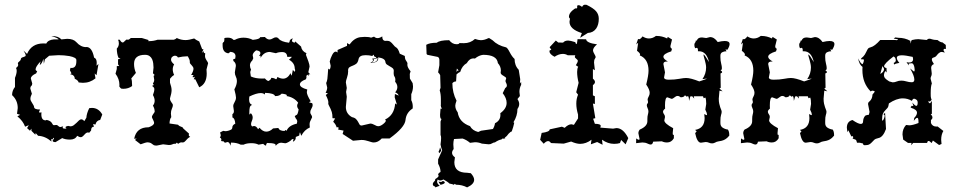

<svg xmlns="http://www.w3.org/2000/svg" viewBox="-20 -605 4039 814"><path d="M215.3 -2.4Q203.1 -2.9 203.1 -8.3Q203.1 -11.2 209 -16.6Q208.5 -21 207.5 -21Q207 -21 206.5 -20Q204.6 -16.1 200.7 -13.2Q199.2 -16.1 198.2 -16.1Q197.3 -16.1 197.3 -12.2L198.2 -4.9Q172.4 -27.8 141.6 -29.3L131.3 -41L129.9 -33.7L113.3 -50.3V-59.6L106.9 -50.8L94.7 -62L102.1 -74.2L86.4 -67.9Q77.6 -92.3 53.7 -111.8L65.4 -118.2L52.2 -122.6L55.2 -147Q55.2 -179.7 31.2 -201.7Q31.2 -221.2 43.5 -236.3V-274.9Q50.8 -292.5 50.8 -304.7Q50.8 -311.5 47.9 -316.9Q57.1 -323.2 57.1 -330.1L55.7 -336.9Q55.7 -339.8 61.8 -344.5Q67.9 -349.1 68.4 -354.7Q68.8 -360.4 78.9 -363Q88.9 -365.7 88.9 -369.6Q88.9 -377 79.6 -390.6L94.7 -376.5Q113.8 -420.9 164.1 -420.9L176.3 -420.4Q183.6 -436 209 -438H228.5Q226.6 -443.8 197.8 -452.1H201.2Q227.5 -452.1 240.2 -438L264.6 -440.4Q291.5 -440.4 304.2 -425.8Q322.3 -405.3 345.2 -405.3L346.2 -405.8Q370.1 -405.8 378.9 -360.8Q390.1 -356.9 390.1 -338.4L389.2 -326.2L397.5 -334L389.2 -286.1L381.3 -293.5L384.8 -272.9Q361.8 -253.9 331.5 -253.9L313.5 -255.4Q311 -265.1 296.9 -271Q296.9 -287.1 277.3 -290.5L283.2 -293.9L276.4 -307.1L278.8 -317.4L283.7 -316.9Q303.7 -316.9 303.7 -345.2V-350.6Q303.7 -361.3 274.4 -367.2Q251.5 -371.1 228 -371.1L188.5 -368.7L170.4 -353.5L166 -334.5L164.1 -355.5Q156.7 -332.5 148.4 -329.6L151.9 -344.7Q130.9 -322.3 130.9 -311Q130.9 -305.7 137.7 -303.2L133.3 -293.9Q110.8 -283.7 110.8 -272L116.7 -251Q116.7 -244.1 112.5 -240.5Q108.4 -236.8 108.4 -230L115.2 -207.5Q108.9 -195.3 108.9 -186Q108.9 -178.7 116.5 -168Q124 -157.2 124.5 -151.4Q125 -140.6 149.9 -140.6L145.5 -130.9Q145.5 -127.4 149.4 -127.4L155.8 -128.9L155.3 -120.1Q155.3 -94.7 173.8 -94.7L177.7 -96.7Q186 -94.7 191.4 -91.6Q196.8 -88.4 199.2 -84.5Q201.7 -80.6 203.6 -77.4Q205.6 -74.2 208.5 -74.2Q211.4 -74.2 218.3 -75.2Q221.7 -75.2 223.6 -73.7Q225.6 -72.3 229 -69.3Q232.4 -66.4 235.8 -66.4L248 -69.3L245.6 -64Q245.6 -59.6 255.9 -59.6L262.2 -60.1Q257.8 -63 257.8 -65.4Q257.8 -69.3 268.6 -71.3L278.8 -69.3Q286.1 -69.3 292.5 -74Q298.8 -78.6 304.4 -84.2Q310.1 -89.8 314.9 -94.5Q319.8 -99.1 324.7 -99.1Q331.1 -99.1 337.4 -91.3L346.2 -106Q347.2 -124 358.4 -146.5L369.6 -147.5Q397.9 -147.5 413.6 -119.6L404.8 -96.7Q388.2 -93.8 384.8 -77.1L374.5 -79.1L378.4 -67.9Q366.2 -67.9 366.2 -51.8L358.4 -42.5L352.5 -43.5Q345.7 -43.5 337.2 -33.4Q328.6 -23.4 322.8 -23.4Q315.9 -23.4 307.1 -29.3Q298.8 -13.2 276.9 -13.2Q256.8 -13.2 243.7 -19.5Z M581.5 -443.8 610.4 -435.1 607.9 -430.7H613.3Q630.9 -430.7 647.9 -436.5H716.8Q725.1 -439 729.5 -443.8Q747.1 -435.1 766.6 -435.1Q780.3 -435.1 803.2 -441.9Q811 -435.5 824.7 -429.2L836.9 -397L842.8 -395.5L835.4 -380.4L842.8 -388.2L844.7 -380.9L850.1 -378.9L849.1 -368.7Q849.1 -362.8 850.8 -358.6Q852.5 -354.5 854.7 -350.8Q856.9 -347.2 859.1 -344Q861.3 -340.8 862.3 -336.9L855.5 -310.5L856.4 -293.5Q856.4 -249.5 824.7 -234.9L808.1 -268.6L801.3 -269L806.2 -279.3L798.8 -277.3Q796.4 -277.3 796.4 -279.3L800.8 -287.1H790.5Q800.3 -304.2 800.3 -313.5Q800.3 -317.9 797.9 -321.5Q795.4 -325.2 792.5 -328.4Q789.6 -331.5 787.1 -334.5Q784.7 -337.4 784.7 -340.3V-344.2Q784.7 -352.1 776.4 -366.2H771.5Q763.7 -366.2 754.4 -365Q745.1 -363.8 734.4 -361.3Q730.5 -368.7 722.2 -368.7H719.7Q713.9 -367.7 709.5 -363.3Q705.1 -358.9 705.1 -352.1Q705.1 -342.8 718.3 -332Q712.4 -322.3 712.4 -311Q712.4 -299.3 718.3 -287.1Q708.5 -281.7 700.7 -271V-254.4Q707.5 -235.4 707.5 -222.7Q707.5 -210 700.7 -188Q700.7 -182.1 702.6 -178.2Q704.6 -174.3 706.8 -171.1Q709 -168 710.9 -165.3Q712.9 -162.6 712.9 -159.2Q712.9 -152.8 708.7 -144Q704.6 -135.3 704.6 -123.5L706.1 -108.4Q699.2 -100.1 698.7 -81.5L734.9 -76.2Q737.8 -72.3 741.2 -70.6Q744.6 -68.8 747.8 -67.9Q751 -66.9 753.4 -65.4Q755.9 -64 756.8 -60.5L781.2 -38.6L780.3 -32.7Q780.3 -27.3 786.6 -25.4Q778.3 -20.5 774.2 -16.1Q770 -11.7 767.1 -8.3Q764.2 -4.9 761.2 -2.9Q758.3 -1 752.9 -1L749.5 -1.5Q742.7 -1.5 734.9 4.9L730 -0.5L724.1 4.9L721.2 4.4Q714.8 4.4 710.2 7.1Q705.6 9.8 695.8 9.8L671.4 6.8L644.5 12.2Q635.7 12.2 632.3 10.5Q628.9 8.8 626.2 6.3Q623.5 3.9 619.9 1.7Q616.2 -0.5 607.4 -1.5H605Q598.1 -1.5 576.2 6.8L552.2 -11.7L559.6 -17.6L548.8 -16.6Q558.1 -65.4 609.4 -65.4H610.4Q633.3 -73.7 633.3 -84Q633.3 -86.9 631.8 -90.6Q630.4 -94.2 628.7 -97.7Q627 -101.1 625.5 -104.2Q624 -107.4 624 -108.9Q624 -114.7 635.7 -130.4V-132.8Q635.7 -144.5 628.4 -157.2Q635.7 -166.5 635.7 -177.7Q635.7 -189 628.4 -202.1Q634.3 -217.3 634.3 -226.6Q634.3 -230.5 633.1 -232.7Q631.8 -234.9 630.1 -236.3Q628.4 -237.8 627.2 -238.5Q626 -239.3 626 -240.7Q626 -243.2 629.6 -243.7Q633.3 -244.1 633.3 -245.1Q633.3 -246.1 630.9 -246.6Q628.4 -247.1 628.4 -249.5Q628.4 -252 631.1 -255.9Q633.8 -259.8 633.8 -266.6L631.3 -283.2L635.7 -287.1L628.4 -294.4L630.9 -318.4Q630.9 -327.1 629.6 -336.7Q628.4 -346.2 624.8 -354.2Q621.1 -362.3 613.8 -367.4Q606.4 -372.6 594.7 -372.6Q548.3 -372.6 548.3 -334Q548.3 -314.5 556.2 -295.9L536.6 -272.5Q540 -263.7 540 -244.1V-240.2Q524.4 -228.5 502.9 -228.5Q497.1 -228.5 494.4 -229.2Q491.7 -230 485.8 -238.3L486.3 -245.6Q486.3 -270 469.7 -292.5L475.1 -312.5V-324.7L485.4 -325.2L480.5 -332V-353.5L491.2 -357.9L482.4 -359.9Q475.6 -375.5 475.1 -398.9Q483.9 -408.2 483.9 -420.4Q483.9 -430.2 480.5 -436.5H487.8Q494.1 -424.8 500.5 -424.8Q502.4 -424.8 504.6 -426.8Q506.8 -428.7 509.3 -431.2Q511.7 -433.6 513.9 -435.5Q516.1 -437.5 518.1 -437.5L522 -436.5Q527.3 -436.5 534.7 -443.8Z M934.6 0Q929.7 -1.5 928.7 -4.4Q928.2 -6.3 926.8 -6.3Q925.3 -6.3 923.8 -5.4Q922.4 -7.3 921.4 -7.3H920.9Q919.4 -6.8 917 -6.3L918.5 -12.7Q918.5 -19 912.1 -22Q916 -27.3 916 -32.2L913.1 -43.5L926.3 -50.3L935.1 -48.8Q946.8 -48.8 960.4 -55.7Q964.8 -59.1 964.8 -63.5Q964.8 -75.2 977.5 -80.6Q975.6 -104.5 965.3 -106.9V-121.1Q971.7 -124.5 971.7 -134.3L968.8 -154.8Q968.8 -159.7 970.5 -163.6Q972.2 -167.5 974.4 -171.6Q976.6 -175.8 978.5 -180.4Q980.5 -185.1 980.5 -191.4Q980.5 -199.7 973.6 -226.1Q984.4 -245.6 984.4 -261.7Q984.4 -271.5 980 -280Q975.6 -288.6 975.6 -298.3L980 -325.7Q980 -338.9 969.2 -346.7V-354.5L977.1 -356L978.5 -366.2Q978.5 -383.3 957 -385.3L948.2 -378.9Q923.8 -382.3 923.8 -412.1V-421.4L926.3 -425.8Q931.2 -425.8 931.2 -439V-443.4Q934.6 -445.3 946.3 -445.3Q961.9 -445.3 969.7 -436H975.6Q992.2 -445.3 1012.2 -445.3Q1033.7 -445.3 1051.8 -436Q1082.5 -439 1082.5 -447.3L1103 -448.2Q1112.3 -437.5 1122.6 -437.5Q1128.9 -437.5 1136.5 -442.1Q1144 -446.8 1149.9 -446.8Q1157.2 -446.8 1162.1 -440.4Q1171.9 -428.2 1205.1 -423.8L1207.5 -427.7Q1207.5 -438.5 1221.7 -442.4Q1217.8 -436.5 1217.8 -431.2V-429.7L1228 -423.3L1231.9 -429.2L1256.3 -407.7Q1259.3 -388.2 1279.3 -379.4L1276.9 -373L1287.6 -344.2Q1292.5 -329.6 1292.5 -322.8L1287.1 -298.8L1295.4 -289.6L1289.1 -290.5L1288.1 -283.2L1282.7 -288.6Q1278.8 -284.7 1278.8 -279.8Q1278.8 -277.3 1279.3 -274.9L1276.4 -268.6Q1251.5 -259.3 1251.5 -247.1Q1251.5 -233.9 1282.7 -225.6L1280.8 -214.8Q1280.8 -202.6 1297.4 -175.8L1289.6 -171.4L1303.7 -167.5L1305.7 -160.2Q1305.7 -153.3 1300.5 -144.8Q1295.4 -136.2 1295.4 -129.4Q1295.4 -123.5 1299.3 -118.4Q1303.2 -113.3 1303.2 -107.9Q1295.9 -93.3 1294.2 -88.6Q1292.5 -84 1292.5 -76.7L1293.5 -64.5Q1270.5 -54.7 1257.3 -29.3L1252 -43.5Q1250 -43.5 1248.5 -30.3L1233.9 -24.4V-21Q1233.9 -9.8 1221.7 -3.9L1224.6 -16.1L1217.8 -14.6Q1214.8 -9.8 1204.6 -3.7Q1194.3 2.4 1189.5 2.4L1172.4 0Q1159.2 0 1147.9 14.2L1148.9 10.7Q1148.9 1.5 1118.2 1.5Q1116.7 1 1115.2 1Q1112.3 1 1110.8 2.9Q1108.4 5.4 1107.9 12.2Q1103 12.2 1095.7 4.9L1076.2 8.3Q1064 2 1045.9 2Q1025.4 2 1012.7 8.3H1000.5Q983.4 -0.5 959.5 -0.5L957 12.7Q953.1 -2.9 944.3 -2.9ZM1095.7 -272 1103 -272.5Q1112.3 -261.7 1118.7 -261.7Q1125.5 -266.1 1127.4 -268.6Q1129.4 -271 1129.9 -274.9H1131.3Q1140.6 -274.9 1149.9 -269Q1153.8 -269 1156.2 -278.8Q1169.4 -271.5 1180.2 -271.5Q1199.2 -271.5 1211.9 -294.9L1214.8 -284.7Q1217.8 -284.7 1221.7 -309.1L1227.5 -301.3Q1231.4 -301.8 1231.4 -306.6Q1231.4 -309.6 1229.5 -314.9Q1229.5 -337.9 1205.1 -352.1Q1216.8 -360.8 1216.8 -364.3L1197.8 -363.8Q1196.8 -384.3 1176.3 -384.3Q1160.2 -384.3 1149.9 -379.4L1124 -384.8Q1098.6 -384.8 1085 -359.9L1084.5 -368.7L1078.1 -367.7Q1084 -375 1084 -379.9Q1084 -389.6 1065.9 -391.6Q1051.3 -380.4 1051.3 -370.6L1053.7 -357.9L1049.3 -348.1Q1040.5 -340.3 1039.6 -329.1Q1039.6 -318.8 1044.4 -309.1Q1041 -304.2 1041 -297.9L1043.5 -280.8Q1063 -272 1088.9 -272ZM1056.6 -70.8Q1066.9 -70.8 1074.2 -57.1L1080.1 -63.5Q1093.8 -46.9 1108.9 -46.9Q1124 -46.9 1137.7 -60.5L1160.2 -62.5Q1164.6 -49.8 1186.5 -49.8L1190.4 -54.2L1194.8 -50.3Q1204.6 -73.7 1238.3 -80.6L1240.2 -89.4Q1240.2 -96.7 1233.9 -103L1229.5 -112.8L1236.8 -117.7Q1242.2 -117.7 1246.1 -141.1Q1239.7 -148.9 1239.7 -156.7Q1239.7 -162.6 1244.1 -169.4Q1226.1 -192.9 1194.8 -197.8L1196.3 -200.7Q1196.3 -205.6 1174.3 -208Q1164.6 -197.8 1149.9 -197.8H1146Q1142.6 -210 1103.5 -211.4L1103 -204.1Q1096.7 -210.4 1085.4 -210.4Q1066.9 -210.4 1037.1 -195.8L1036.1 -184.1Q1036.1 -164.6 1047.4 -161.6L1045.4 -157.7Q1037.1 -157.7 1037.1 -127.9V-119.1L1043.5 -125Q1051.3 -117.2 1051.3 -106.4Q1051.3 -100.1 1047.9 -92.5Q1044.4 -85 1044.4 -79.1Q1044.4 -72.3 1049.3 -68.8Z M1564.9 -1Q1559.6 -1 1554.2 -2.7Q1548.8 -4.4 1542.5 -6.3Q1536.1 -8.3 1528.8 -10Q1521.5 -11.7 1512.2 -11.7L1476.6 -8.3L1432.6 -37.1L1436.5 -51.3L1413.6 -55.7L1415.5 -62.5Q1415.5 -65.9 1412.1 -65.9L1407.2 -64.9Q1404.3 -77.6 1392.6 -88.9L1400.9 -103L1389.6 -104Q1389.6 -120.1 1386.7 -129.9Q1382.3 -143.6 1374.5 -157.7Q1371.6 -162.6 1371.6 -167L1372.1 -170.9Q1372.1 -181.2 1361.3 -202.1L1370.1 -210L1360.4 -211.4Q1367.2 -224.1 1367.2 -233.9L1362.8 -252.9Q1362.8 -254.4 1363.8 -255.6Q1364.7 -256.8 1365.7 -260.3Q1366.7 -263.7 1367.9 -270.3Q1369.1 -276.9 1369.6 -289.6Q1370.6 -314 1373 -314L1377 -310.1Q1377.9 -310.1 1379.9 -314.9Q1381.8 -319.8 1381.8 -326.7L1377.9 -344.2Q1380.9 -357.9 1388.2 -372.1Q1395.5 -386.2 1403.3 -386.2Q1407.2 -386.2 1411.1 -382.3V-393.1L1451.2 -410.6V-422.4L1461.9 -416.5Q1481.4 -443.4 1506.8 -447.3L1526.4 -448.7Q1544.4 -448.7 1553.2 -445.3L1565.9 -449.7Q1572.3 -443.4 1581.1 -443.4Q1589.4 -443.4 1600.6 -450.7Q1600.6 -431.6 1614.7 -431.6L1619.6 -432.1Q1627.9 -432.1 1633.3 -429.2Q1640.1 -424.8 1649.9 -412.6Q1653.3 -407.7 1658.2 -404.8Q1668 -400.4 1674.8 -377.4L1696.3 -367.7Q1696.3 -354.5 1701.9 -347.4Q1707.5 -340.3 1707.5 -335L1707 -330.1Q1707 -319.3 1720.7 -302.7L1717.3 -291.5L1717.8 -272L1729.5 -252.4L1731 -238.8Q1731 -222.2 1723.6 -205.6V-180.2Q1730 -168 1730 -152.8L1729.5 -145Q1702.1 -127.4 1699.2 -96.2Q1696.3 -64.9 1631.8 -18.1H1598.6Q1583 -1 1564.9 -1ZM1583 -69.8Q1592.8 -69.8 1604.2 -78.9Q1615.7 -87.9 1615.7 -93.3Q1615.7 -96.2 1612.3 -98.1Q1651.9 -116.7 1655.3 -166.5L1662.6 -161.6L1653.3 -192.9L1654.3 -206.5L1670.4 -199.7Q1666 -210.4 1655.3 -213.4Q1664.6 -224.1 1664.6 -235.8Q1664.6 -247.6 1655.3 -258.3L1656.2 -267.1Q1656.2 -275.4 1652.6 -280.3Q1648.9 -285.2 1648.9 -294.9L1649.4 -304.7Q1649.4 -312 1644.3 -316.2Q1639.2 -320.3 1632.6 -323.7Q1626 -327.1 1620.4 -331.3Q1614.7 -335.4 1613.8 -343.3Q1611.8 -357.9 1583 -361.8L1583.5 -357.4Q1583.5 -338.4 1549.8 -338.4Q1561.5 -344.2 1561.5 -349.6Q1561.5 -353 1557.1 -356Q1574.2 -357.9 1575.2 -359.9Q1575.2 -362.8 1565.4 -366.7V-373.5L1557.6 -367.7Q1545.9 -371.1 1529.8 -371.1Q1502.9 -371.1 1500 -353.5Q1497.1 -339.4 1489.7 -334.2Q1482.4 -329.1 1474.9 -326.4Q1467.3 -323.7 1461.4 -319.8Q1455.6 -315.9 1455.6 -304.7L1456.1 -304.2Q1456.1 -290 1451.2 -276.1Q1446.3 -262.2 1446.3 -255.9L1450.2 -231.9L1447.3 -215.3L1450.2 -194.8L1446.3 -151.4Q1446.3 -123 1472.2 -108.4Q1483.9 -106 1489.5 -100.1Q1495.1 -94.2 1498.3 -88.1Q1501.5 -82 1504.2 -77.4Q1506.8 -72.8 1513.7 -72.8L1549.8 -81.1Q1558.1 -81.1 1567.9 -75.4Q1577.6 -69.8 1583 -69.8ZM1565.9 -341.3Q1581.1 -344.2 1581.1 -359.9Q1573.7 -355 1562 -354.5L1565.9 -352.1Q1563.5 -344.7 1556.2 -340.3Z M1960.4 189.5Q1939 178.2 1914.1 178.2L1906.7 174.3L1904.8 178.7Q1900.4 175.8 1885.7 173.3Q1877.4 165 1859.9 155.8Q1853 160.2 1846.7 160.2Q1840.3 160.2 1835.4 155.8L1833 164.6Q1833 173.8 1844.2 182.6L1825.2 189.5Q1825.2 184.6 1823.2 184.6L1822.3 185.1Q1820.3 185.1 1819.3 183.6Q1814.9 181.2 1814.9 174.8Q1814.9 170.4 1820.3 165Q1821.8 163.6 1823.5 161.6Q1825.2 159.7 1825.2 154.3Q1838.4 146.5 1839.8 140.6L1837.4 134.8Q1838.9 128.4 1847.7 124Q1847.7 107.4 1837.4 88.9V70.8L1854.5 32.2Q1849.1 19 1847.7 7.3Q1850.1 -10.3 1850.1 -20Q1850.1 -29.8 1847.7 -31.7V-89.8L1851.6 -100.6Q1845.7 -100.6 1845.7 -118.7L1847.7 -144.5L1853.5 -144Q1848.6 -152.3 1848.6 -158.7L1849.1 -161.6V-185.1Q1849.1 -206.1 1844.2 -222.2L1847.7 -232.9L1846.2 -286.1Q1844.2 -291.5 1837.4 -298.3L1842.8 -328.6V-349.6Q1842.8 -361.3 1835.4 -363.8L1792 -372.6L1788.6 -376L1787.1 -415Q1801.8 -423.8 1832 -423.8Q1844.2 -434.6 1884.3 -434.6Q1897.5 -417.5 1915.5 -417.5Q1926.8 -417.5 1927.7 -422.4L1946.8 -421.9Q1974.1 -421.9 1993.7 -439.9Q2009.8 -434.6 2018.6 -434.6Q2033.7 -434.6 2050.8 -443.4H2054.2L2067.9 -434.6Q2090.3 -412.1 2125.5 -404.3Q2131.3 -402.3 2140.6 -384.3Q2150.9 -364.3 2161.6 -355Q2161.6 -327.1 2179.2 -309.1L2185.5 -269L2184.1 -251L2189.5 -257.8V-245.6Q2182.1 -231.4 2182.1 -215.3L2184.1 -197.8L2173.8 -185.1Q2181.2 -173.8 2181.2 -164.1Q2181.2 -153.3 2173.8 -143.1Q2173.8 -113.8 2156.7 -86.4L2160.2 -84.5Q2156.7 -66.9 2149.4 -47.4Q2145 -47.4 2136.2 -38.1Q2127.4 -25.9 2123.5 -24.2Q2119.6 -22.5 2119.6 -22L2123 -20Q2119.6 -17.1 2114.3 -17.1L2109.9 -17.6L2106 -13.7Q2093.3 -11.7 2078.6 -1.5Q2071.8 -1 2065.9 2.9Q2060.1 6.8 2051.8 6.8L2022.9 3.9Q2008.8 -2 1993.7 -2L1972.7 0.5Q1958.5 -11.7 1941.4 -17.6L1904.8 -15.6Q1901.9 -4.4 1901.9 7.3L1903.3 26.9Q1896.5 35.2 1896.5 43Q1896.5 53.2 1908.7 62L1906.2 82.5Q1906.2 127.4 1960.4 127.4L1976.1 129.4Q1990.2 145 1990.2 157.2Q1990.2 175.8 1960.4 189.5ZM2007.3 -45.4 2019.5 -50.8 2069.8 -58.1Q2076.7 -69.3 2078.6 -82.5Q2101.6 -93.8 2101.6 -118.2L2101.1 -125Q2127.9 -144.5 2127.9 -168.9Q2127.9 -189 2111.3 -210L2122.1 -231.9Q2128.9 -235.8 2128.9 -242.7Q2128.9 -247.6 2126 -252.9Q2123 -258.3 2123 -262.2L2126 -272.9Q2126 -277.3 2114.3 -283.7Q2102.5 -290 2102.5 -296.9L2103.5 -306.2Q2103.5 -323.2 2090.8 -337.4Q2086.9 -372.6 2028.3 -372.6Q2010.3 -370.6 1993.7 -356.9L1987.8 -357.4Q1970.2 -357.4 1959 -337.4Q1939 -326.2 1931.2 -300.3Q1922.9 -296.9 1915.5 -289.6L1913.6 -259.8Q1904.3 -259.8 1897.9 -252.4Q1897.9 -211.9 1915.5 -178.2Q1910.2 -163.6 1910.2 -157.2Q1910.2 -142.6 1920.4 -128.9Q1926.8 -86.4 1972.7 -70.3Q1982.4 -51.8 2007.3 -45.4ZM1915 -299.8Q1918.5 -306.2 1922.4 -306.2Q1923.8 -306.2 1925.3 -305.2L1917 -314.5ZM1841.8 44.4 1839.4 37.6Q1843.3 32.2 1845.7 19.5L1850.6 32.7Q1847.2 41 1841.8 44.4ZM1847.7 178.7 1838.9 165.5Q1846.2 165.5 1849.6 166.5Q1852.5 166.5 1857.4 162.1Q1865.7 164.6 1865.7 168.9Q1865.7 174.3 1847.7 178.7Z M2534.7 8.8 2511.7 -2.9 2484.9 6.8 2487.8 -12.7Q2464.8 4.9 2439.5 4.9Q2423.8 4.9 2401.4 -4.9L2370.1 3.9L2315.9 1.5Q2310.5 -6.8 2303.7 -6.8Q2295.4 -6.8 2285.2 4.4L2270 -12.2L2276.4 -41.5Q2310.5 -45.9 2310.5 -56.6L2362.3 -67.9L2374 -63Q2389.2 -78.1 2402.8 -78.1L2413.1 -75.7L2430.7 -103V-119.1Q2423.3 -144.5 2423.3 -165.5Q2423.3 -186.5 2430.7 -203.6L2422.9 -213.9L2433.1 -253.9Q2426.8 -279.3 2426.8 -299.8Q2426.8 -314.5 2431.2 -321.8L2421.4 -328.6Q2429.7 -341.3 2429.7 -347.2Q2429.7 -351.1 2423.3 -355.7Q2417 -360.4 2417 -364.3L2418.9 -370.6H2387.2Q2377.4 -376.5 2366.2 -376.5Q2349.1 -376.5 2331.1 -364.3Q2309.6 -375.5 2309.6 -387.2L2310.1 -391.1L2317.4 -394L2310.1 -404.8L2336.4 -433.1L2346.7 -424.8L2367.2 -424.3Q2374.5 -433.1 2388.7 -433.1Q2397.5 -433.1 2418.9 -426.3Q2421.4 -418 2423.3 -418Q2426.8 -418 2428.7 -439L2464.8 -438.5Q2466.3 -422.9 2511.2 -417Q2494.1 -402.8 2494.1 -391.1Q2494.1 -385.7 2499.8 -376.2Q2505.4 -366.7 2505.4 -363.3Q2505.4 -360.8 2502 -355.7Q2498.5 -350.6 2498.5 -339.8L2502 -307.1L2493.7 -312.5V-271.5Q2502.4 -264.2 2502.4 -257.3Q2502.4 -250.5 2493.7 -244.1V-200.7L2502 -196.8V-164.1L2493.7 -166L2503.9 -104L2494.6 -101.6L2502 -80.1Q2526.9 -80.1 2526.9 -70.8L2524.9 -64L2579.1 -59.6L2593.3 -62Q2622.1 -62 2643.6 -19.5L2632.3 6.8L2613.3 -11.7L2608.4 1.5Q2598.6 4.9 2583.5 4.9Q2557.1 4.9 2532.2 -12.7ZM2439.5 -444.8 2446.8 -464.8Q2394.5 -481 2394.5 -512.7L2396.5 -525.9Q2392.1 -528.8 2392.1 -534.2Q2392.1 -547.4 2406.2 -560.1Q2417 -569.8 2421.9 -569.8L2424.3 -569.3Q2427.2 -569.3 2427.2 -574.2L2426.8 -578.1Q2426.8 -583 2432.6 -583Q2438 -583 2442.1 -579.6Q2446.3 -576.2 2447.3 -576.2Q2448.2 -576.2 2449.2 -577.6Q2452.6 -585 2460.4 -585L2466.8 -584.5Q2496.1 -570.3 2507.3 -557.1Q2518.6 -543.9 2518.6 -525.4Q2518.6 -500.5 2507.8 -484.4Q2495.1 -466.3 2472.2 -465.3Z M2764.6 -452.6Q2786.6 -452.6 2808.6 -441.9L2811 -448.7L2829.1 -437.5L2822.3 -409.7Q2822.3 -399.9 2829.1 -398.4L2825.7 -387.2Q2792.5 -377 2792.5 -364.3Q2792.5 -355 2811.5 -344.2H2807.1Q2792.5 -344.2 2792.5 -333.5L2799.3 -298.3L2795.4 -276.9Q2795.4 -267.1 2815.4 -267.1Q2840.3 -267.1 2859.6 -270.8Q2878.9 -274.4 2888.7 -274.4Q2908.2 -274.4 2944.8 -259.8Q2976.6 -270 2976.6 -272L2958 -269.5Q2973.6 -292.5 2973.6 -318.8Q2973.6 -325.7 2971.9 -334.2Q2970.2 -342.8 2968 -350.6Q2965.8 -358.4 2964.1 -364.5Q2962.4 -370.6 2962.4 -372.6L2962.9 -374Q2966.8 -374 2985.8 -341.8Q2975.6 -387.7 2943.4 -387.7H2939V-391.6Q2939 -402.3 2933.6 -402.3L2927.2 -400.4Q2923.8 -406.7 2923.8 -414.6Q2923.8 -422.9 2930.7 -428.2L2927.2 -431.2L2934.6 -433.6Q2938.5 -446.3 2956.1 -446.3L2974.1 -443.8L2990.2 -447.8Q3008.3 -447.8 3022.9 -426.8Q3041 -431.2 3052.7 -431.2Q3073.2 -431.2 3073.2 -418Q3073.2 -409.2 3064 -394L3055.7 -395.5L3060.1 -387.7Q3049.8 -387.7 3042 -383.5Q3034.2 -379.4 3034.2 -369.1V-362.3Q3034.2 -348.1 3037.4 -335.9Q3040.5 -323.7 3040.5 -316.4Q3040.5 -307.6 3034.7 -307.1Q3041.5 -302.7 3041.5 -299.3Q3041.5 -295.9 3034.7 -293.5L3035.6 -232.9L3030.3 -229.5L3043.5 -217.8L3030.3 -220.7L3027.3 -186.5Q3027.3 -174.3 3029.3 -165.5Q3031.2 -156.7 3033.4 -150.4Q3035.6 -144 3037.6 -139.4Q3039.6 -134.8 3039.6 -130.9Q3039.6 -125.5 3036.9 -117.4Q3034.2 -109.4 3034.2 -91.8V-83Q3034.2 -69.8 3044.2 -63.5Q3054.2 -57.1 3065.9 -55.7Q3071.8 -47.4 3071.8 -33.7V-29.8Q3062.5 -18.6 3054.4 -14.2Q3046.4 -9.8 3039.1 -8.1Q3031.7 -6.3 3024.9 -5.4Q3018.1 -4.4 3011.7 -0.5Q3005.4 2.9 2999 2.9Q2991.7 2.9 2985.6 0Q2979.5 -2.9 2971.7 -2.9L2951.7 0Q2935.5 0 2927.2 -40.5L2933.6 -48.3L2926.8 -54.2Q2967.3 -61 2967.3 -104.5L2965.8 -121.6L2975.1 -116.7Q2977.5 -116.7 2977.5 -120.1Q2977.5 -125.5 2970.2 -140.1L2974.1 -164.6Q2974.1 -182.6 2970.7 -191.4L2963.4 -188.5L2960.4 -196.8H2921.4L2923.3 -187L2914.6 -196.8L2906.7 -196.3L2901.4 -177.2Q2900.4 -197.8 2896 -197.8L2892.1 -194.8L2883.8 -201.2Q2880.9 -192.9 2866.2 -192.4Q2859.4 -198.2 2852.5 -198.2Q2848.6 -198.2 2845.5 -196.3Q2842.3 -194.3 2839.4 -192.1Q2836.4 -189.9 2833.5 -188Q2830.6 -186 2827.1 -186L2809.6 -192.4Q2799.3 -192.4 2799.3 -157.7L2799.8 -144.5Q2791 -137.7 2791 -131.3Q2791 -126 2795.2 -120.8Q2799.3 -115.7 2799.3 -108.9L2796.4 -94.7Q2796.4 -81.5 2834 -61.5L2832 -40.5Q2832 -32.7 2834.5 -32.7L2836.9 -34.2V-19Q2826.7 -1 2808.1 -1Q2795.4 -1 2786.1 -5.9L2749 -4.4Q2747.1 7.8 2738.3 7.8Q2733.4 7.8 2724.6 3.4Q2715.8 -1 2703.1 -1L2676.8 2L2677.2 -18.1Q2685.1 -12.2 2689 -12.2Q2691.4 -12.2 2691.4 -16.1L2686.5 -40Q2686.5 -48.8 2692.4 -55.7Q2724.6 -69.3 2724.6 -91.3V-100.6Q2724.6 -112.3 2726.8 -119.4Q2729 -126.5 2729 -133.3Q2729 -139.2 2725.6 -146.5Q2722.2 -153.8 2722.2 -158.7Q2722.2 -163.1 2724.9 -165.8Q2727.5 -168.5 2727.5 -172.9L2725.6 -182.6Q2725.6 -188 2730 -195.6Q2734.4 -203.1 2734.4 -211.4Q2734.4 -225.1 2719.7 -246.6Q2729.5 -285.6 2729.5 -305.2Q2729.5 -355 2692.4 -370.1L2693.8 -374Q2693.8 -379.9 2680.7 -389.6L2685.5 -423.8L2677.2 -416.5L2685.1 -439.9L2689 -438.5Q2695.3 -438.5 2704.1 -450.7Q2717.8 -441.9 2731 -441.9Q2747.1 -441.9 2760.7 -452.6Z M3209 -452.6Q3231 -452.6 3252.9 -441.9L3255.4 -448.7L3273.4 -437.5L3266.6 -409.7Q3266.6 -399.9 3273.4 -398.4L3270 -387.2Q3236.8 -377 3236.8 -364.3Q3236.8 -355 3255.9 -344.2H3251.5Q3236.8 -344.2 3236.8 -333.5L3243.7 -298.3L3239.7 -276.9Q3239.7 -267.1 3259.8 -267.1Q3284.7 -267.1 3304 -270.8Q3323.2 -274.4 3333 -274.4Q3352.5 -274.4 3389.2 -259.8Q3420.9 -270 3420.9 -272L3402.3 -269.5Q3418 -292.5 3418 -318.8Q3418 -325.7 3416.3 -334.2Q3414.6 -342.8 3412.4 -350.6Q3410.2 -358.4 3408.4 -364.5Q3406.7 -370.6 3406.7 -372.6L3407.2 -374Q3411.1 -374 3430.2 -341.8Q3419.9 -387.7 3387.7 -387.7H3383.3V-391.6Q3383.3 -402.3 3377.9 -402.3L3371.6 -400.4Q3368.2 -406.7 3368.2 -414.6Q3368.2 -422.9 3375 -428.2L3371.6 -431.2L3378.9 -433.6Q3382.8 -446.3 3400.4 -446.3L3418.5 -443.8L3434.6 -447.8Q3452.6 -447.8 3467.3 -426.8Q3485.4 -431.2 3497.1 -431.2Q3517.6 -431.2 3517.6 -418Q3517.6 -409.2 3508.3 -394L3500 -395.5L3504.4 -387.7Q3494.1 -387.7 3486.3 -383.5Q3478.5 -379.4 3478.5 -369.1V-362.3Q3478.5 -348.1 3481.7 -335.9Q3484.9 -323.7 3484.9 -316.4Q3484.9 -307.6 3479 -307.1Q3485.8 -302.7 3485.8 -299.3Q3485.8 -295.9 3479 -293.5L3480 -232.9L3474.6 -229.5L3487.8 -217.8L3474.6 -220.7L3471.7 -186.5Q3471.7 -174.3 3473.6 -165.5Q3475.6 -156.7 3477.8 -150.4Q3480 -144 3481.9 -139.4Q3483.9 -134.8 3483.9 -130.9Q3483.9 -125.5 3481.2 -117.4Q3478.5 -109.4 3478.5 -91.8V-83Q3478.5 -69.8 3488.5 -63.5Q3498.5 -57.1 3510.3 -55.7Q3516.1 -47.4 3516.1 -33.7V-29.8Q3506.8 -18.6 3498.8 -14.2Q3490.7 -9.8 3483.4 -8.1Q3476.1 -6.3 3469.2 -5.4Q3462.4 -4.4 3456.1 -0.5Q3449.7 2.9 3443.4 2.9Q3436 2.9 3429.9 0Q3423.8 -2.9 3416 -2.9L3396 0Q3379.9 0 3371.6 -40.5L3377.9 -48.3L3371.1 -54.2Q3411.6 -61 3411.6 -104.5L3410.2 -121.6L3419.4 -116.7Q3421.9 -116.7 3421.9 -120.1Q3421.9 -125.5 3414.6 -140.1L3418.5 -164.6Q3418.5 -182.6 3415 -191.4L3407.7 -188.5L3404.8 -196.8H3365.7L3367.7 -187L3358.9 -196.8L3351.1 -196.3L3345.7 -177.2Q3344.7 -197.8 3340.3 -197.8L3336.4 -194.8L3328.1 -201.2Q3325.2 -192.9 3310.5 -192.4Q3303.7 -198.2 3296.9 -198.2Q3293 -198.2 3289.8 -196.3Q3286.6 -194.3 3283.7 -192.1Q3280.8 -189.9 3277.8 -188Q3274.9 -186 3271.5 -186L3253.9 -192.4Q3243.7 -192.4 3243.7 -157.7L3244.1 -144.5Q3235.4 -137.7 3235.4 -131.3Q3235.4 -126 3239.5 -120.8Q3243.7 -115.7 3243.7 -108.9L3240.7 -94.7Q3240.7 -81.5 3278.3 -61.5L3276.4 -40.5Q3276.4 -32.7 3278.8 -32.7L3281.2 -34.2V-19Q3271 -1 3252.4 -1Q3239.7 -1 3230.5 -5.9L3193.4 -4.4Q3191.4 7.8 3182.6 7.8Q3177.7 7.8 3168.9 3.4Q3160.2 -1 3147.5 -1L3121.1 2L3121.6 -18.1Q3129.4 -12.2 3133.3 -12.2Q3135.7 -12.2 3135.7 -16.1L3130.9 -40Q3130.9 -48.8 3136.7 -55.7Q3168.9 -69.3 3168.9 -91.3V-100.6Q3168.9 -112.3 3171.1 -119.4Q3173.3 -126.5 3173.3 -133.3Q3173.3 -139.2 3169.9 -146.5Q3166.5 -153.8 3166.5 -158.7Q3166.5 -163.1 3169.2 -165.8Q3171.9 -168.5 3171.9 -172.9L3169.9 -182.6Q3169.9 -188 3174.3 -195.6Q3178.7 -203.1 3178.7 -211.4Q3178.7 -225.1 3164.1 -246.6Q3173.8 -285.6 3173.8 -305.2Q3173.8 -355 3136.7 -370.1L3138.2 -374Q3138.2 -379.9 3125 -389.6L3129.9 -423.8L3121.6 -416.5L3129.4 -439.9L3133.3 -438.5Q3139.6 -438.5 3148.4 -450.7Q3162.1 -441.9 3175.3 -441.9Q3191.4 -441.9 3205.1 -452.6Z M3613.3 0Q3611.3 -10.7 3607.2 -12.9Q3603 -15.1 3594.7 -17.6L3597.7 -23.9L3594.2 -28.3L3589.4 -26.4L3576.7 -52.7L3572.8 -44.4L3570.3 -63.5Q3570.3 -90.3 3594.2 -96.2Q3618.2 -79.6 3629.4 -79.6Q3639.2 -79.6 3639.2 -91.3Q3639.6 -104.5 3648.4 -114.7Q3656.2 -118.2 3661.6 -118.2H3663.6L3666.5 -130.4L3660.2 -163.6Q3660.2 -169.4 3662.8 -171.9Q3665.5 -174.3 3668.7 -177.5Q3671.9 -180.7 3675 -186.5Q3678.2 -192.4 3679.2 -204.6Q3688 -213.4 3688 -217.3Q3688 -219.7 3683.6 -219.7Q3681.2 -220.7 3679.2 -220.7Q3674.8 -220.7 3671.4 -217.3Q3636.2 -252.4 3636.2 -308.6L3636.7 -321.3Q3622.6 -331.1 3618.2 -357.4Q3629.9 -333 3637.2 -333Q3642.6 -342.8 3642.6 -348.6Q3642.6 -354 3638.2 -354Q3636.2 -354 3632.8 -352.5L3630.4 -356.9Q3642.1 -366.2 3646.7 -374Q3651.4 -381.8 3654.1 -387.9Q3656.7 -394 3659.9 -398.4Q3663.1 -402.8 3671.9 -404.8Q3688 -408.7 3711.9 -435.5H3774.9Q3778.8 -434.6 3781.2 -434.6Q3786.6 -434.6 3786.6 -438.5L3769 -441.4L3775.4 -446.3L3788.1 -444.8Q3816.9 -444.8 3839.8 -431.6L3838.9 -419.9L3845.2 -435.1Q3861.8 -439 3873 -439L3908.7 -435.5Q3914.1 -440.9 3920.4 -440.9Q3924.8 -440.9 3930.7 -438.5Q3936.5 -436 3955.1 -435.1Q3966.8 -425.3 3975.6 -425.3L3989.7 -414.6L3990.2 -397.5L3982.9 -397.9L3979.5 -393.1L3985.4 -381.8Q3977.5 -384.8 3971.7 -384.8Q3968.3 -384.8 3965.8 -383.3Q3959.5 -379.9 3955.8 -375.5Q3952.1 -371.1 3948.7 -366.9Q3945.3 -362.8 3937 -360.8Q3930.7 -358.9 3930.7 -353Q3930.7 -345.7 3939.5 -333.5Q3927.7 -329.1 3927.7 -316.9L3930.2 -293.5Q3930.2 -285.6 3927.7 -281.5Q3925.3 -277.3 3925.3 -271.5L3930.7 -251Q3925.8 -240.7 3925.8 -209.5Q3925.8 -203.1 3926 -196.5Q3926.3 -189.9 3929.7 -181.6L3921.9 -173.8L3917 -177.7Q3916.5 -176.3 3916.5 -174.8Q3916.5 -168.5 3923.3 -167L3930.7 -177.2V-122.1L3925.8 -121.6Q3933.1 -113.3 3933.1 -106.9Q3933.1 -100.6 3926.8 -96.2V-83.5Q3933.1 -68.4 3950.2 -68.4L3955.1 -68.8L3979.5 -49.8Q3970.2 -34.7 3970.2 -12.2L3971.7 5.4L3961.4 9.8L3935.1 -9.3L3929.7 1.5Q3921.4 -7.3 3916.5 -7.3Q3912.1 -7.3 3910.6 1H3851.6L3842.3 10.7L3844.7 1H3829.6L3809.1 -13.2L3806.2 -35.2Q3806.2 -58.6 3821.3 -75.2L3835 -73.7Q3848.6 -73.7 3874 -83.5V-88.4Q3874 -105.5 3868.7 -105.5Q3863.3 -105.5 3854 -92.3L3856 -105Q3867.7 -117.2 3867.7 -127Q3867.7 -140.1 3843.8 -147.5L3840.3 -150.4L3845.7 -156.7Q3848.6 -155.3 3850.1 -155.3Q3852.1 -155.3 3852.1 -157.2L3847.7 -170.4Q3859.4 -156.2 3864.7 -156.2Q3870.6 -156.2 3870.6 -169.9Q3870.6 -178.7 3864.7 -182.6Q3858.9 -186.5 3855.5 -186.5Q3849.6 -186.5 3846.2 -177.2Q3828.1 -188 3807.6 -188Q3780.3 -188 3748.5 -166.5Q3747.1 -152.8 3742.4 -147.2Q3737.8 -141.6 3732.7 -136.7Q3727.5 -131.8 3723.6 -123.8Q3719.7 -115.7 3719.7 -97.7L3720.7 -92.8Q3727.5 -96.2 3731 -114.7L3725.6 -121.6L3732.4 -126L3736.3 -58.1Q3723.6 -22.9 3703.6 -19.5Q3691.9 -17.1 3686.5 -12.2Q3681.2 -7.3 3676.8 -2.2Q3672.4 2.9 3666 6.8Q3659.7 10.7 3646 10.7Q3639.2 10.7 3638.7 3.4L3624.5 0ZM3764.6 -255.9Q3773.4 -255.9 3781.7 -259.5Q3790 -263.2 3801.8 -263.2Q3811.5 -263.2 3823 -259.8Q3834.5 -256.3 3845.7 -256.3Q3856.4 -256.3 3856.4 -267.6Q3856.4 -283.7 3838.4 -314.9L3854.5 -301.8Q3857.9 -301.8 3857.9 -308.6Q3856.9 -320.8 3855.2 -325.7Q3853.5 -330.6 3850.6 -334.5Q3848.1 -336.9 3844.2 -336.9Q3842.8 -336.9 3840.8 -336.4L3832.5 -335.4L3833 -327.6L3823.2 -341.3L3833 -339.8Q3851.1 -339.8 3851.1 -354.5L3849.6 -363.8Q3834 -367.2 3822.5 -368.9Q3811 -370.6 3803.7 -370.6Q3782.2 -370.6 3782.2 -359.4Q3782.2 -350.6 3793 -338.4Q3784.7 -336.4 3779.5 -335.4Q3774.4 -334.5 3772 -331.1L3768.6 -337.9Q3777.8 -342.3 3777.8 -348.6Q3777.8 -361.3 3768.1 -365.7Q3728 -335 3728 -323.7Q3731 -316.9 3738.3 -316.9L3739.3 -297.4L3734.9 -303.2Q3730 -302.7 3727.5 -287.6Q3727.5 -279.3 3732.4 -273.4Q3737.3 -267.6 3750 -259.8ZM3711.9 -291.5Q3726.1 -298.8 3728 -310.5Q3728 -316.4 3721.2 -324.7Z"/></svg>

Font: Truetypewriter PolyglOTT
Style: Regular
Weight: 400
Designer: Sergey Beatoff a.k.a. Sam_T
Version: Version 3.76